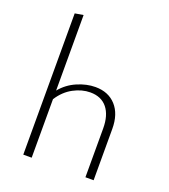

<svg xmlns="http://www.w3.org/2000/svg" viewBox="-132 -809 794 903"><g transform="rotate(20 265.0 -357.0)"><path d="M441 -257V0H400V-244Q400 -310 370.5 -346.5Q341 -383 286 -383Q244 -383 202 -360.5Q160 -338 131 -293V0H89V-707L131 -714V-336Q163 -375 209.5 -395Q256 -415 300 -415Q365 -415 403 -373Q441 -331 441 -257Z"/></g></svg>

Font: Ysabeau Light
Style: Regular
Weight: 300
Designer: Christian Thalmann (Catharsis Fonts)
Version: Version 0.003